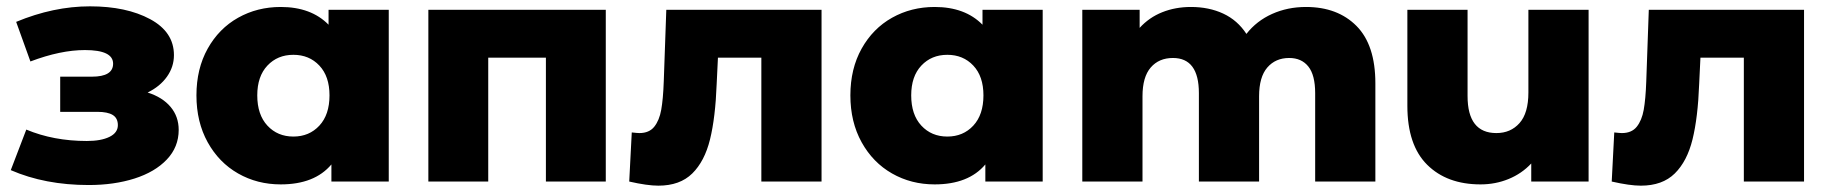

<svg xmlns="http://www.w3.org/2000/svg" viewBox="-20 -573 5778 606"><path d="M544 -163Q544 -109 506.5 -69.5Q469 -30 404.5 -9.5Q340 11 260 11Q122 11 14 -36L63 -164Q149 -128 254 -128Q299 -128 325.5 -141Q352 -154 352 -178Q352 -200 336 -210Q320 -220 287 -220H170V-331H270Q337 -331 337 -372Q337 -415 248 -415Q171 -415 76 -379L31 -504Q149 -553 264 -553Q379 -553 454 -512.5Q529 -472 529 -399Q529 -362 507 -331Q485 -300 446 -281Q493 -266 518.5 -235.5Q544 -205 544 -163Z M1207 -542V0H1026V-54Q973 9 866 9Q792 9 731.5 -25.5Q671 -60 635.5 -124Q600 -188 600 -272Q600 -356 635.5 -419.5Q671 -483 731.5 -517Q792 -551 866 -551Q962 -551 1017 -495V-542ZM1020 -272Q1020 -332 988 -366Q956 -400 906 -400Q856 -400 824 -366Q792 -332 792 -272Q792 -211 824 -176.5Q856 -142 906 -142Q956 -142 988 -176.5Q1020 -211 1020 -272Z M1892 -542V0H1703V-391H1521V0H1332V-542Z M2573 -542V0H2383V-391H2246L2242 -308Q2238 -202 2221 -133Q2204 -64 2165 -25.5Q2126 13 2058 13Q2023 13 1966 0L1974 -155Q1992 -153 1998 -153Q2029 -153 2045 -173Q2061 -193 2067 -226.5Q2073 -260 2075 -316L2083 -542Z M3271 -542V0H3090V-54Q3037 9 2930 9Q2856 9 2795.5 -25.5Q2735 -60 2699.5 -124Q2664 -188 2664 -272Q2664 -356 2699.5 -419.5Q2735 -483 2795.5 -517Q2856 -551 2930 -551Q3026 -551 3081 -495V-542ZM3084 -272Q3084 -332 3052 -366Q3020 -400 2970 -400Q2920 -400 2888 -366Q2856 -332 2856 -272Q2856 -211 2888 -176.5Q2920 -142 2970 -142Q3020 -142 3052 -176.5Q3084 -211 3084 -272Z M4321 -310V0H4131V-279Q4131 -336 4109.5 -363Q4088 -390 4049 -390Q4006 -390 3980 -360Q3954 -330 3954 -269V0H3764V-279Q3764 -390 3682 -390Q3638 -390 3612 -360Q3586 -330 3586 -269V0H3396V-542H3577V-485Q3607 -518 3648.5 -534.5Q3690 -551 3739 -551Q3796 -551 3841 -530Q3886 -509 3914 -466Q3946 -507 3995 -529Q4044 -551 4102 -551Q4202 -551 4261.5 -491Q4321 -431 4321 -310Z M4994 -542V0H4813V-57Q4783 -25 4741.5 -8Q4700 9 4653 9Q4547 9 4484.5 -53Q4422 -115 4422 -239V-542H4612V-270Q4612 -153 4703 -153Q4748 -153 4776 -184.5Q4804 -216 4804 -281V-542Z M5674 -542V0H5484V-391H5347L5343 -308Q5339 -202 5322 -133Q5305 -64 5266 -25.5Q5227 13 5159 13Q5124 13 5067 0L5075 -155Q5093 -153 5099 -153Q5130 -153 5146 -173Q5162 -193 5168 -226.5Q5174 -260 5176 -316L5184 -542Z"/></svg>

Font: Montserrat Alternates ExtraBold
Style: Regular
Weight: 800
Designer: Julieta Ulanovsky
Foundry: Julieta Ulanovsky
Version: Version 7.200